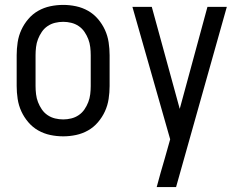

<svg xmlns="http://www.w3.org/2000/svg" viewBox="-20 -548 990 783"><path d="M238 8Q211 8 185 2.5Q159 -3 136 -16Q113 -29 95.5 -49.5Q78 -70 67 -94Q56 -118 52 -144.5Q48 -171 48 -197V-323Q48 -349 52 -375.5Q56 -402 67 -426Q78 -450 95.5 -470.5Q113 -491 136 -504Q159 -517 185 -522.5Q211 -528 238 -528Q264 -528 290 -522.5Q316 -517 339 -504Q362 -491 379.5 -470.5Q397 -450 408 -426Q419 -402 423 -375.5Q427 -349 427 -323V-197Q427 -171 423 -144.5Q419 -118 408 -94Q397 -70 379.5 -49.5Q362 -29 339 -16Q316 -3 290 2.5Q264 8 238 8ZM238 -61Q254 -61 270.5 -65Q287 -69 301 -78.5Q315 -88 324.5 -102Q334 -116 340 -131.5Q346 -147 348 -164Q350 -181 350 -197V-323Q350 -339 348 -356Q346 -373 340 -388.5Q334 -404 324.5 -418Q315 -432 301 -441.5Q287 -451 270.5 -455Q254 -459 238 -459Q221 -459 204.5 -455Q188 -451 174 -441.5Q160 -432 150.5 -418Q141 -404 135 -388.5Q129 -373 127 -356Q125 -339 125 -323V-197Q125 -181 127 -164Q129 -147 135 -131.5Q141 -116 150.5 -102Q160 -88 174 -78.5Q188 -69 204.5 -65Q221 -61 238 -61ZM619 215Q627 186 635 156.5Q643 127 652 98L674 20L520 -520H599L713 -104L826 -520H905L698 215Z"/></svg>

Font: Iosevka QP
Style: Regular
Weight: 400
Designer: Belleve Invis
Foundry: Belleve Invis
Version: Version 20.0.0; ttfautohint (v1.8.4)